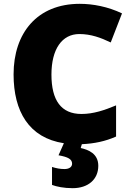

<svg xmlns="http://www.w3.org/2000/svg" viewBox="-20 -744 689 1004"><path d="M494 123C494 59 442 39 402 30L408 10C473 7 531 -5 587 -30V-193C527 -168 469 -148 406 -148C300 -148 249 -219 249 -354C249 -487 304 -566 395 -566C455 -566 507 -547 559 -522L618 -674C545 -709 466 -724 397 -724C174 -724 51 -571 51 -355C51 -162 131 -23 314 5L286 68C337 77 357 89 357 112C357 129 342 140 317 140C295 140 274 136 252 129V223C276 232 314 240 360 240C441 240 494 194 494 123Z"/></svg>

Font: Noto Sans Kannada Black
Style: Regular
Weight: 900
Designer: Jelle Bosma - Monotype Design Team
Foundry: Monotype Imaging Inc.
Version: Version 2.005